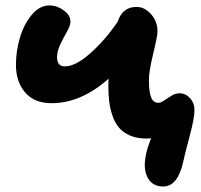

<svg xmlns="http://www.w3.org/2000/svg" viewBox="-20 -511 733 700"><path d="M168 -134.8Q105 -134.8 71.5 -174.1Q38.1 -213.4 38.1 -273.9Q38.1 -323.2 52.2 -372.3Q66.4 -421.4 95.2 -456.3Q124 -491.2 160.2 -491.2Q187.5 -491.2 212.2 -473.4Q236.8 -455.6 236.8 -432.1Q236.8 -418 224.6 -396.5Q212.4 -375 200.2 -349.9Q188 -324.7 188 -301.8Q188 -269 216.8 -269Q255.4 -269 309.6 -317.1Q363.8 -365.2 409.2 -432.1Q426.3 -485.8 478 -485.8Q506.8 -485.8 530.5 -459.5Q554.2 -433.1 554.2 -396Q554.2 -379.9 538.6 -315.4Q522.9 -251 522.9 -219.2Q522.9 -176.8 530.8 -156.5Q538.6 -136.2 557.1 -136.2Q566.4 -136.2 578.6 -144.8Q590.8 -153.3 605.2 -162.1Q619.6 -170.9 634.8 -170.9Q656.2 -170.9 672.6 -153.3Q689 -135.7 689 -108.9Q689 -79.6 671.1 -13.4Q653.3 52.7 647.9 79.1Q627.9 168.9 575.2 168.9Q542 168.9 524.9 146.7Q507.8 124.5 507.8 90.8Q507.8 50.8 530.8 -6.8Q527.8 -6.8 522.5 -6.3Q517.1 -5.9 514.2 -5.9Q480 -5.9 454.8 -16.6Q429.7 -27.3 414.6 -44.7Q399.4 -62 390.4 -88.4Q381.3 -114.7 378.2 -140.9Q375 -167 375 -200.2Q375 -204.1 375.5 -212.2Q376 -220.2 376 -224.1Q275.4 -134.8 168 -134.8Z"/></svg>

Font: Shantell Sans Irregular
Style: Bold
Weight: 700
Designer: Stephen Nixon, Anya Danilova, Shantell Martin
Foundry: Arrow Type
Version: Version 1.006;[9816181b4]